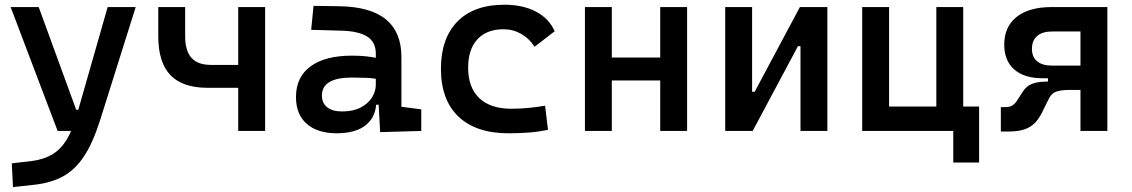

<svg xmlns="http://www.w3.org/2000/svg" viewBox="-20 -547 4728 802"><path d="M34.2 234.4 29.3 135.3 112.8 125.5Q162.6 119.1 197.8 98.4Q232.9 77.6 258.1 36.9Q283.2 -3.9 301.8 -70.3L429.7 -517.6H546.9L398.4 -45.9Q369.1 46.9 332.3 103.8Q295.4 160.6 245.1 188.7Q194.8 216.8 124.5 224.6ZM220.7 0 24.4 -517.6H141.6L298.3 -88.4H316.4V0Z M847.7 -180.2Q742.7 -180.2 691.9 -233.2Q641.1 -286.1 641.1 -395.5V-517.6H753.4V-395.5Q753.4 -335 779.8 -305.4Q806.2 -275.9 860.8 -275.9H1003.4V-180.2ZM975.1 0V-517.6H1087.4V0Z M1567.9 4.9 1559.6 -148.4 1549.8 -198.7V-322.8Q1549.8 -371.6 1513.7 -394.3Q1477.5 -417 1406.2 -418.9L1279.8 -422.4L1289.6 -522.5L1396.5 -521Q1528.3 -519 1592.5 -465.6Q1656.7 -412.1 1656.7 -309.6V-101.1L1739.7 -90.3V0ZM1387.7 9.8Q1306.2 9.8 1261.2 -29.8Q1216.3 -69.3 1216.3 -141.6Q1216.3 -225.1 1277.1 -269.8Q1337.9 -314.5 1449.7 -314.5Q1494.6 -314.5 1529.5 -309.1Q1564.5 -303.7 1593.8 -293.5L1572.3 -213.4Q1540 -220.7 1510.5 -221.9Q1481 -223.1 1450.2 -223.1Q1324.7 -223.1 1324.7 -147.9Q1324.7 -116.2 1346.7 -98.9Q1368.7 -81.5 1408.7 -81.5Q1455.6 -81.5 1487.1 -98.1Q1518.6 -114.7 1534.2 -140.4Q1549.8 -166 1549.8 -192.9V-242.2L1576.2 -109.4H1535.2L1551.8 -125Q1551.8 -80.1 1531.5 -50Q1511.2 -20 1474.6 -5.1Q1438 9.8 1387.7 9.8Z M2104 9.8Q1968.8 9.8 1895.3 -59.8Q1821.8 -129.4 1821.8 -259.8Q1821.8 -386.7 1890.6 -457Q1959.5 -527.3 2086.9 -527.3Q2164.1 -527.3 2219 -498.3Q2273.9 -469.2 2296.9 -416.5L2212.9 -351.6Q2190.9 -386.2 2157 -405.5Q2123 -424.8 2083 -424.8Q2013.2 -424.8 1974.4 -383.1Q1935.5 -341.3 1935.5 -264.6Q1935.5 -181.2 1982.2 -137Q2028.8 -92.8 2115.7 -92.8Q2151.4 -92.8 2187.3 -96.2Q2223.1 -99.6 2256.8 -105.5L2269 -4.9Q2229 3.9 2186.5 6.8Q2144 9.8 2104 9.8Z M2737.8 0V-517.6H2850.1V0ZM2423.3 0V-517.6H2535.6V0ZM2470.7 -210.9V-306.6H2814V-210.9Z M3086.4 0V-163.6H3132.3L3321.3 -517.6H3355.5V-354H3313L3124 0ZM3009.3 0V-517.6H3121.6V0ZM3323.7 0V-517.6H3436V0Z M3891.1 0V-517.6H4003.4V0ZM3611.8 0V-102.1H4041.5V0ZM3581.5 0V-517.6H3693.8V0ZM3961.9 131.8V-102.1H4069.8V131.8Z M4334.5 -220.2Q4258.3 -220.2 4216.6 -256.8Q4174.8 -293.5 4174.8 -360.8Q4174.8 -435.5 4226.8 -476.6Q4278.8 -517.6 4373.5 -517.6H4509.8V-415.5H4374.5Q4334 -415.5 4312.3 -396.7Q4290.5 -377.9 4290.5 -342.3Q4290.5 -309.1 4312.3 -291Q4334 -272.9 4374.5 -272.9H4500L4495.1 -220.2ZM4160.6 2.4V-99.6H4179.2Q4199.2 -99.6 4210.7 -107.7Q4222.2 -115.7 4232.4 -133.3L4252 -163.6Q4266.1 -186.5 4289.8 -196.3Q4313.5 -206.1 4350.6 -206.1H4443.4L4452.6 -171.4Q4418.5 -171.4 4400.4 -166.7Q4382.3 -162.1 4373.3 -152.3Q4364.3 -142.6 4357.4 -127L4340.3 -92.8Q4325.2 -58.6 4306.9 -37.8Q4288.6 -17.1 4261.2 -7.3Q4233.9 2.4 4190.9 2.4ZM4357.4 -171.4V-272.9H4516.6V-171.4ZM4493.2 0V-517.6H4605.5V0Z"/></svg>

Font: Cascadia Code Medium
Style: Regular
Weight: 500
Monospace: yes
Designer: Aaron Bell
Foundry: Saja Typeworks
Version: Version 2407.024